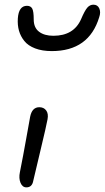

<svg xmlns="http://www.w3.org/2000/svg" viewBox="-20 -789 448 820"><path d="M201.2 -570.8Q160.2 -570.8 130.1 -582.3Q100.1 -593.8 84 -613.8Q67.9 -633.8 61 -658Q54.2 -682.1 56.2 -710.9Q60.1 -764.2 95.2 -764.2Q111.3 -764.2 117.7 -752.2Q124 -740.2 124 -706.1Q124 -670.9 146.7 -653.6Q169.4 -636.2 208 -636.2Q294.9 -636.2 326.2 -707Q341.8 -743.7 352.8 -756.3Q363.8 -769 378.9 -769Q397 -769 404.1 -752.9Q411.1 -736.8 403.8 -715.8Q359.9 -570.8 201.2 -570.8ZM92.8 11.2Q75.7 11.2 67.6 -8.3Q59.6 -27.8 64.9 -53.2Q79.6 -127 91.8 -196Q104 -265.1 108.9 -291Q117.2 -331.1 147.9 -331.1Q167 -331.1 177.2 -317.4Q187.5 -303.7 183.1 -279.8Q178.2 -252.4 152.1 -143.6Q126 -34.7 122.1 -17.1Q117.2 11.2 92.8 11.2Z"/></svg>

Font: Shantell Sans Irregular
Style: Italic
Weight: 300
Italic angle: -11.31°
Designer: Stephen Nixon, Anya Danilova, Shantell Martin
Foundry: Arrow Type
Version: Version 1.006;[9816181b4]